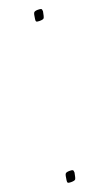

<svg xmlns="http://www.w3.org/2000/svg" viewBox="-117 -558 335 587"><g transform="rotate(-20 50.5 -265.0)"><path d="M-4 -10Q-2 -27 1 -30.5Q4 -34 14 -34Q22 -34 24.5 -32.5Q27 -31 27 -24Q24 -7 21.5 -3.5Q19 0 7 0Q-1 0 -3 -2Q-5 -4 -4 -10ZM74 -506Q76 -523 79 -526.5Q82 -530 92 -530Q100 -530 102.5 -528.5Q105 -527 105 -520Q102 -503 99.5 -499.5Q97 -496 85 -496Q77 -496 75 -498Q73 -500 74 -506Z"/></g></svg>

Font: Georama Condensed Thin
Style: Italic
Weight: 100
Width: 3
Italic angle: -9°
Designer: Jean-Baptiste Levee
Foundry: Production Type
Version: Version 1.000